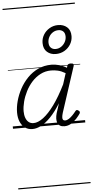

<svg xmlns="http://www.w3.org/2000/svg" viewBox="-88 -1079 800 1648"><g transform="rotate(-5 311.5 -255.0)"><path d="M168 17Q131 17 104 -1.5Q77 -20 62 -54.5Q47 -89 47 -136Q47 -182 61 -234Q75 -286 102 -336.5Q129 -387 169 -428.5Q209 -470 261 -494.5Q313 -519 376 -519Q408 -519 442.5 -509.5Q477 -500 507 -481L512 -497Q516 -508 522.5 -511.5Q529 -515 542 -515Q560 -515 565 -508Q570 -501 565 -489L438 -100Q431 -77 430 -62Q429 -47 434.5 -39.5Q440 -32 452 -32Q469 -32 485.5 -43Q502 -54 518 -70.5Q534 -87 546 -103Q552 -111 558 -112.5Q564 -114 573 -107Q583 -101 584 -94Q585 -87 581 -80Q569 -62 548.5 -39Q528 -16 501 0.5Q474 17 442 17Q419 17 404.5 8Q390 -1 383.5 -17Q377 -33 377.5 -54Q378 -75 385 -100Q392 -120 398.5 -141.5Q405 -163 412 -184Q368 -113 325 -68.5Q282 -24 242.5 -3.5Q203 17 168 17ZM104 -141Q104 -109 113 -84.5Q122 -60 139 -46.5Q156 -33 181 -33Q219 -33 265 -67.5Q311 -102 361 -170.5Q411 -239 462 -342L492 -436Q456 -457 426.5 -463.5Q397 -470 369 -470Q319 -470 277 -448Q235 -426 203 -390.5Q171 -355 149 -311.5Q127 -268 115.5 -223.5Q104 -179 104 -141ZM422 -607Q378 -607 347.5 -633.5Q317 -660 317 -711Q317 -749 336 -781Q355 -813 388.5 -833Q422 -853 463 -853Q509 -853 539.5 -826.5Q570 -800 570 -749Q570 -711 550.5 -678.5Q531 -646 497.5 -626.5Q464 -607 422 -607ZM424 -650Q451 -650 472.5 -664.5Q494 -679 506.5 -701.5Q519 -724 519 -749Q519 -779 503 -794Q487 -809 462 -809Q435 -809 413.5 -795Q392 -781 380 -758.5Q368 -736 368 -711Q368 -681 384 -665.5Q400 -650 424 -650ZM0 513H623V523H0ZM0 -20H623V0H0ZM0 -505H623V-500H0ZM0 -1033H623V-1023H0Z"/></g></svg>

Font: Playwrite IN Guides
Style: Regular
Weight: 400
Designer: Veronika Burian, José Scaglione
Foundry: TypeTogether
Version: Version 1.003